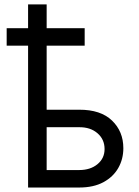

<svg xmlns="http://www.w3.org/2000/svg" viewBox="-20 -838 622 858"><path d="M358.4 -711.9V-633.8H9.8V-711.9ZM177.7 -347.7H334Q429.7 -348.1 480.5 -299.3Q531.2 -250.5 531.2 -175.8Q531.2 -127 508.5 -87.2Q485.8 -47.4 441.9 -23.7Q397.9 0 334 0H105.5V-818.4H188.5V-78.1H334Q383.8 -78.1 415.5 -104.2Q447.3 -130.4 447.3 -171.9Q447.3 -215.3 415.5 -242.7Q383.8 -270 334 -269.5H177.7Z"/></svg>

Font: Inter
Style: Regular
Weight: 400
Designer: Rasmus Andersson
Foundry: rsms
Version: Version 4.000;git-8c9346024